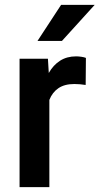

<svg xmlns="http://www.w3.org/2000/svg" viewBox="-20 -770 410 790"><path d="M369.6 -750 234.9 -601.6H134.3L231.4 -750ZM180.7 -469.7Q199.2 -502.4 227.3 -520.3Q255.4 -538.1 293 -538.1Q302.7 -538.1 314.7 -536.4Q326.7 -534.7 333.5 -531.7L332.5 -420.4Q308.6 -424.3 285.6 -424.3Q245.6 -424.3 220.5 -407.2Q195.3 -390.1 183.1 -358.9V0H60.5V-528.3H177.2Z"/></svg>

Font: Robert Sans
Style: Bold
Weight: 700
Designer: Christian Robertson (extended by Adam Twardoch)
Foundry: Google
Version: Version 12.135;April 2, 2019;FontCreator 11.5.0.2425 64-bit;